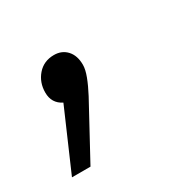

<svg xmlns="http://www.w3.org/2000/svg" viewBox="-93 -153 367 359"><g transform="rotate(-30 90.0 26.5)"><path d="M-28 134 28 5Q8 -5 8 -28Q8 -50 21.5 -65.5Q35 -81 57 -81Q74 -81 84.5 -69.5Q95 -58 95 -38Q95 -28 89.5 -13.5Q84 1 75 18L12 134Z"/></g></svg>

Font: Radio Canada Light
Style: Italic
Weight: 300
Italic angle: -12°
Designer: Charles Daoud, Etienne Aubert Bonn, Alexandre Saumier Demers, Jacques Le Bailly
Foundry: Radio-Canada
Version: Version 2.104; ttfautohint (v1.8.4.7-5d5b);gftools[0.9.28.de